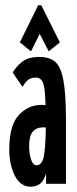

<svg xmlns="http://www.w3.org/2000/svg" viewBox="-20 -694 290 725"><path d="M96 11Q57 11 36 -30.5Q15 -72 15 -130Q15 -220 50.5 -259Q86 -298 138 -298Q145 -298 152 -297Q151 -342 147 -364Q143 -386 135 -393.5Q127 -401 115 -401Q98 -401 87 -393Q76 -385 65 -366L28 -420Q41 -443 64 -461Q87 -479 129 -479Q166 -479 187.5 -461.5Q209 -444 219 -393Q229 -342 229 -243V0H154V-39Q145 -10 130.5 0.5Q116 11 96 11ZM90 -143Q90 -115 97 -92.5Q104 -70 118 -70Q138 -70 145 -101.5Q152 -133 153 -213Q150 -213 147 -213Q144 -213 141 -213Q118 -213 104 -197Q90 -181 90 -143ZM97 -500 55 -534 124 -674H136L206 -534L164 -500L130 -566Z"/></svg>

Font: Inconsolata UltraCondensed ExtraBold
Style: Regular
Weight: 800
Width: 1
Monospace: yes
Designer: Raph Levien, Cyreal, Brenton Simpson
Foundry: Raph Levien, Cyreal, Google
Version: Version 3.001; ttfautohint (v1.8.2.53-6de2)